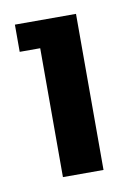

<svg xmlns="http://www.w3.org/2000/svg" viewBox="-52 -673 294 424"><g transform="rotate(-10 95.0 -461.0)"><path d="M147 -636V-286H56V-575H10V-636Z"/></g></svg>

Font: Teko SemiBold
Style: Regular
Weight: 600
Designer: Manushi Parikh, Jonny Pinhorn
Foundry: Indian Type Foundry
Version: Version 1.106;PS 1.0;hotconv 1.0.78;makeotf.lib2.5.61930; tt